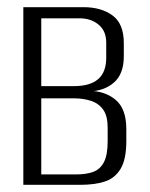

<svg xmlns="http://www.w3.org/2000/svg" viewBox="-20 -515 417 535"><path d="M45 0V-495H213Q262 -495 293.5 -472Q325 -449 325 -395V-358Q325 -309 297.5 -285Q270 -261 226 -260V-262Q272 -262 302 -237Q332 -212 332 -155V-122Q332 -71 316 -44.5Q300 -18 271.5 -9Q243 0 204 0ZM95 -29H193Q220 -29 239.5 -36Q259 -43 269.5 -63Q280 -83 280 -122V-159Q280 -192 267.5 -209.5Q255 -227 233.5 -234Q212 -241 186 -241H95ZM95 -275H186Q231 -275 253.5 -294.5Q276 -314 276 -354V-396Q276 -429 254.5 -446.5Q233 -464 202 -464H95Z"/></svg>

Font: Alumni Sans Light
Style: Regular
Weight: 300
Version: Version 1.018